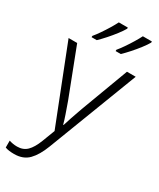

<svg xmlns="http://www.w3.org/2000/svg" viewBox="-248 -843 965 1162"><g transform="rotate(30 235.0 -262.5)"><path d="M1 -532H61L188 -202Q204 -157 216 -122.5Q228 -88 235 -61H238Q253 -111 285 -200L409 -532H470L230 94Q203 165 166 203Q129 241 66 241Q47 241 31.5 239Q16 237 3 232V184Q15 188 29 190.5Q43 193 59 193Q101 193 127.5 167Q154 141 175 87L209 -2ZM448 -758Q436 -737 414.5 -709Q393 -681 368.5 -653.5Q344 -626 323 -606H287V-615Q303 -634 321.5 -661Q340 -688 357 -716Q374 -744 385 -766H448ZM280 -758Q268 -737 246.5 -709Q225 -681 200.5 -653.5Q176 -626 155 -606H119V-615Q135 -634 153.5 -661Q172 -688 189 -716Q206 -744 217 -766H280Z"/></g></svg>

Font: Noto Sans Light
Style: Regular
Weight: 300
Designer: Monotype Design Team
Foundry: Monotype Imaging Inc.
Version: Version 2.007